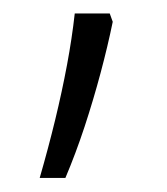

<svg xmlns="http://www.w3.org/2000/svg" viewBox="-20 -131 245 281"><path d="M140.6 -111.3 145 -99.1Q137.7 -63.5 127.2 -24.2Q116.7 15.1 103.8 54.4Q90.8 93.8 75.7 129.4H38.1Q50.8 85.4 60.8 44.2Q70.8 2.9 78.1 -36.1Q85.4 -75.2 89.4 -111.3Z"/></svg>

Font: Open Sans SemiCondensed Light
Style: Regular
Weight: 300
Width: 4
Designer: Monotype Design Team
Foundry: Monotype Imaging Inc.
Version: Version 3.000